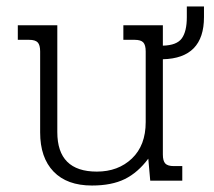

<svg xmlns="http://www.w3.org/2000/svg" viewBox="-20 -558 660 593"><path d="M104 -149V-399Q104 -419 96.5 -427Q89 -435 70 -435H35V-480H157V-150Q157 -28 279 -28Q345 -28 387.5 -68.5Q430 -109 430 -181V-399Q430 -419 422.5 -427Q415 -435 396 -435H361V-480H483V-417Q526 -418 541.5 -439.5Q557 -461 557 -505V-538H610V-505Q610 -378 483 -375V-81Q483 -61 490.5 -53Q498 -45 517 -45H543V0H444L438 -68Q406 -25 365.5 -5Q325 15 264 15Q187 15 145.5 -28Q104 -71 104 -149Z"/></svg>

Font: Pridi ExtraLight
Style: Regular
Weight: 275
Designer: Katatrad Team
Foundry: CadsonDemak
Version: Version 1.001